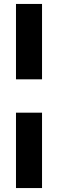

<svg xmlns="http://www.w3.org/2000/svg" viewBox="-20 -732 294 973"><path d="M61 -330V-712H193V-330ZM61 221V-161H193V221Z"/></svg>

Font: Cairo Play
Style: Bold
Weight: 700
Version: Version 3.119